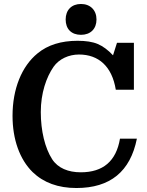

<svg xmlns="http://www.w3.org/2000/svg" viewBox="-20 -935 738 965"><path d="M310 -837C310 -789 339 -760 387 -760C435 -760 465 -790 465 -837C465 -884 434 -915 387 -915C340 -915 310 -885 310 -837ZM377 -661C476 -661 543 -601 562 -484H653V-720H568L548 -657C523 -684 497 -703 471 -714C445 -725 411 -730 370 -730C287 -730 220 -709 169 -667C89 -602 43 -488 43 -353C43 -234 79 -134 144 -70C199 -17 272 10 364 10C534 10 635 -73 668 -238H583C564 -125 498 -69 386 -69C323 -69 271 -90 242 -135C206 -191 185 -277 185 -372C185 -467 213 -547 249 -599C277 -639 326 -661 377 -661Z"/></svg>

Font: Domine
Style: Bold
Weight: 700
Designer: Pablo Impallari, Rodrigo Fuenzalida, Brenda Gallo
Foundry: Pablo Impallari, Rodrigo Fuenzalida, Brenda Gallo
Version: Version 2.000